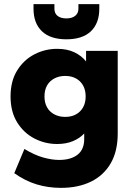

<svg xmlns="http://www.w3.org/2000/svg" viewBox="-20 -716 641 928"><path d="M275 192Q212 192 156.5 175Q101 158 49 121L98 4Q146 33 188 45Q230 57 266 57Q322 57 354.5 32Q387 7 387 -44V-71Q366 -48 333 -34Q300 -20 256 -20Q198 -20 146.5 -46.5Q95 -73 63 -124.5Q31 -176 31 -250Q31 -324 63 -375.5Q95 -427 146.5 -453.5Q198 -480 256 -480Q304 -480 339 -463.5Q374 -447 396 -419V-470H549V-71Q549 15 515 73.5Q481 132 419.5 162Q358 192 275 192ZM295 -151Q325 -151 347 -163Q369 -175 381.5 -197Q394 -219 394 -250Q394 -281 381.5 -303Q369 -325 347 -337Q325 -349 295 -349Q266 -349 243 -337Q220 -325 207.5 -303Q195 -281 195 -250Q195 -219 207.5 -197Q220 -175 243 -163Q266 -151 295 -151ZM301 -526Q223 -526 182.5 -565Q142 -604 142 -674V-696H243V-674Q243 -651 258.5 -639Q274 -627 301 -627Q328 -627 343.5 -639.5Q359 -652 359 -674V-696H460V-674Q460 -604 419.5 -565Q379 -526 301 -526Z"/></svg>

Font: Gantari ExtraBold
Style: Regular
Weight: 800
Version: Version 1.000